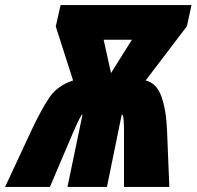

<svg xmlns="http://www.w3.org/2000/svg" viewBox="-73 -734 772 754"><path d="M363 -447 334 -578H445ZM-53 0H123L216 -218Q245 -284 250 -284H251L192 0H347L405 -284H406Q414 -284 414 -218V0H592L583 -221Q580 -301 561 -354.5Q542 -408 499 -418L661 -631L679 -714H165L146 -630L214 -418Q153 -398 121.5 -352Q90 -306 50 -221Z"/></svg>

Font: Noto Sans Display Condensed Black
Style: Italic
Weight: 900
Width: 3
Italic angle: -192°
Designer: Monotype Design Team
Foundry: Monotype Imaging Inc.
Version: Version 1.900